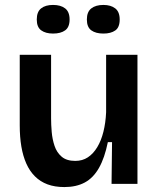

<svg xmlns="http://www.w3.org/2000/svg" viewBox="-20 -745 645 778"><path d="M241 13Q202 13 172.5 2Q143 -9 121.5 -30.5Q100 -52 86.5 -82.5Q73 -113 66.5 -151.5Q60 -190 60 -237V-523H187V-265Q187 -240 189.5 -210.5Q192 -181 201 -154Q210 -127 230 -110Q250 -93 285 -93Q314 -93 336 -107.5Q358 -122 374 -148.5Q390 -175 399 -211Q408 -247 410 -290V-523H537V-218V0H432L434 -169H417Q404 -105 381 -64.5Q358 -24 323.5 -5.5Q289 13 241 13ZM399 -609Q368 -609 350 -622Q332 -635 332 -666Q332 -697 350 -711Q368 -725 399 -725Q429 -725 447 -711Q465 -697 465 -666Q465 -634 447 -621.5Q429 -609 399 -609ZM195 -609Q165 -609 147 -622Q129 -635 129 -666Q129 -697 146.5 -711Q164 -725 195 -725Q226 -725 244 -711Q262 -697 262 -666Q262 -635 244 -622Q226 -609 195 -609Z"/></svg>

Font: Bricolage Grotesque 48pt Condensed ExtraBold SemiBold
Style: Regular
Weight: 600
Version: Version 1.000;gftools[0.9.30]